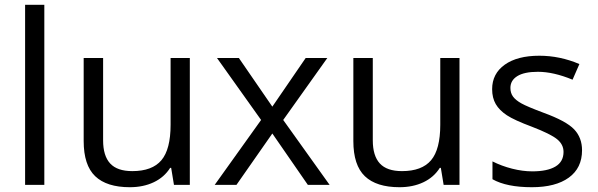

<svg xmlns="http://www.w3.org/2000/svg" viewBox="-20 -780 2521 810"><path d="M167 0H85.9V-759.8H167Z M415 -535.2V-188Q415 -122.6 444.8 -90.3Q474.6 -58.1 538.1 -58.1Q622.1 -58.1 660.9 -104Q699.7 -149.9 699.7 -253.9V-535.2H780.8V0H713.9L702.1 -71.8H697.8Q672.9 -32.2 628.7 -11.2Q584.5 9.8 527.8 9.8Q430.2 9.8 381.6 -36.6Q333 -83 333 -185.1V-535.2Z M1081.5 -273.9 895.5 -535.2H987.8L1128.9 -330.1L1269.5 -535.2H1360.8L1174.8 -273.9L1370.6 0H1278.8L1128.9 -216.8L977.5 0H885.7Z M1552.7 -535.2V-188Q1552.7 -122.6 1582.5 -90.3Q1612.3 -58.1 1675.8 -58.1Q1759.8 -58.1 1798.6 -104Q1837.4 -149.9 1837.4 -253.9V-535.2H1918.5V0H1851.6L1839.8 -71.8H1835.4Q1810.5 -32.2 1766.4 -11.2Q1722.2 9.8 1665.5 9.8Q1567.9 9.8 1519.3 -36.6Q1470.7 -83 1470.7 -185.1V-535.2Z M2435.5 -146Q2435.5 -71.3 2379.9 -30.8Q2324.2 9.8 2223.6 9.8Q2117.2 9.8 2057.6 -23.9V-99.1Q2096.2 -79.6 2140.4 -68.4Q2184.6 -57.1 2225.6 -57.1Q2289.1 -57.1 2323.2 -77.4Q2357.4 -97.7 2357.4 -139.2Q2357.4 -170.4 2330.3 -192.6Q2303.2 -214.8 2224.6 -245.1Q2149.9 -272.9 2118.4 -293.7Q2086.9 -314.5 2071.5 -340.8Q2056.2 -367.2 2056.2 -403.8Q2056.2 -469.2 2109.4 -507.1Q2162.6 -544.9 2255.4 -544.9Q2341.8 -544.9 2424.3 -509.8L2395.5 -443.8Q2314.9 -477.1 2249.5 -477.1Q2191.9 -477.1 2162.6 -459Q2133.3 -440.9 2133.3 -409.2Q2133.3 -387.7 2144.3 -372.6Q2155.3 -357.4 2179.7 -343.8Q2204.1 -330.1 2273.4 -304.2Q2368.7 -269.5 2402.1 -234.4Q2435.5 -199.2 2435.5 -146Z"/></svg>

Font: f0_2797  
Style: Regular
Weight: 400
Foundry: Ascender Corporation
Version: Version 1.10